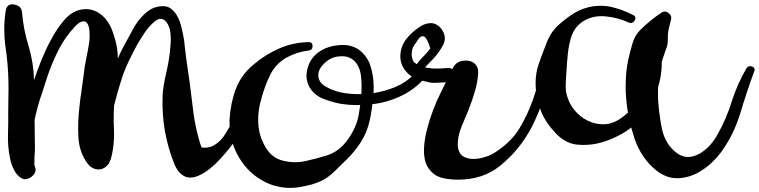

<svg xmlns="http://www.w3.org/2000/svg" viewBox="-71 -790 3589 908"><path d="M33.2 -730.5Q40 -649.4 64.5 -571.3Q87.9 -493.2 89.8 -411.1Q89.8 -383.8 89.8 -355.5Q90.8 -327.1 91.8 -299.8Q92.8 -253.9 92.8 -208Q92.8 -163.1 93.8 -117.2Q94.7 -96.7 93.8 -75.2Q91.8 -54.7 91.8 -34.2Q91.8 -2.9 93.8 -8.8Q95.7 -15.6 71.3 -31.2Q54.7 -23.4 38.1 -16.6Q20.5 -8.8 3.9 -1Q26.4 -70.3 31.2 -145.5Q36.1 -220.7 54.7 -292Q68.4 -345.7 85.9 -399.4Q103.5 -452.1 124 -503.9Q132.8 -523.4 143.6 -548.8Q154.3 -573.2 168.9 -599.6Q194.3 -649.4 230.5 -692.4Q265.6 -734.4 309.6 -744.1Q339.8 -750 363.3 -743.2Q386.7 -737.3 406.2 -721.7Q440.4 -695.3 459 -647.5Q477.5 -599.6 483.4 -555.7Q490.2 -499 483.4 -441.4Q477.5 -384.8 471.7 -328.1Q463.9 -256.8 467.8 -178.7Q471.7 -100.6 451.2 -31.2Q423.8 -42 396.5 -52.7Q370.1 -62.5 342.8 -73.2Q385.7 -147.5 405.3 -231.4Q425.8 -315.4 448.2 -398.4Q460.9 -443.4 476.6 -487.3Q492.2 -531.2 514.6 -572.3Q534.2 -607.4 556.6 -649.4Q578.1 -691.4 610.4 -721.7Q627 -738.3 647.5 -749Q668 -758.8 692.4 -760.7Q715.8 -762.7 733.4 -752Q750 -740.2 762.7 -721.7Q772.5 -706.1 779.3 -687.5Q786.1 -668 790 -647.5Q799.8 -608.4 802.7 -571.3Q806.6 -534.2 809.6 -513.7Q827.1 -399.4 840.8 -281.2Q853.5 -163.1 895.5 -54.7Q885.7 -66.4 877 -77.1Q868.2 -88.9 859.4 -99.6Q883.8 -89.8 905.3 -91.8Q925.8 -93.8 942.4 -103.5Q975.6 -123 998 -162.1Q1021.5 -201.2 1041 -237.3Q1070.3 -293 1094.7 -349.6Q1119.1 -406.2 1138.7 -464.8Q1144.5 -484.4 1165 -480.5Q1181.6 -476.6 1181.6 -462.9Q1181.6 -459 1179.7 -455.1Q1154.3 -361.3 1115.2 -264.6Q1076.2 -168 1015.6 -90.8Q998 -68.4 967.8 -35.2Q937.5 -2.9 903.3 21.5Q883.8 34.2 865.2 42Q846.7 49.8 828.1 49.8Q805.7 49.8 787.1 34.2Q767.6 19.5 752.9 -15.6Q722.7 -90.8 708 -174.8Q694.3 -259.8 698.2 -340.8Q700.2 -381.8 715.8 -448.2Q731.4 -515.6 735.4 -577.1Q738.3 -610.4 734.4 -638.7Q730.5 -666 716.8 -684.6Q693.4 -713.9 663.1 -690.4Q632.8 -667 603.5 -621.1Q580.1 -585 559.6 -544.9Q539.1 -503.9 525.4 -473.6Q518.6 -457 514.6 -446.3Q509.8 -434.6 508.8 -430.7Q480.5 -343.8 458 -248Q436.5 -152.3 450.2 -60.5Q456.1 -26.4 434.6 -5.9Q414.1 14.6 386.7 10.7Q376 9.8 364.3 2.9Q353.5 -2.9 343.8 -15.6Q304.7 -67.4 299.8 -139.6Q295.9 -211.9 304.7 -285.2Q308.6 -324.2 314.5 -361.3Q320.3 -399.4 324.2 -431.6Q328.1 -472.7 336.9 -513.7Q345.7 -553.7 351.6 -594.7Q354.5 -620.1 351.6 -649.4Q347.7 -679.7 333 -687.5Q324.2 -691.4 312.5 -686.5Q299.8 -681.6 283.2 -664.1Q235.4 -613.3 204.1 -550.8Q172.9 -488.3 151.4 -422.9Q141.6 -392.6 129.9 -356.4Q117.2 -320.3 106.4 -281.2Q86.9 -209 78.1 -134.8Q70.3 -60.5 93.8 -2.9Q105.5 24.4 78.1 45.9Q62.5 57.6 47.9 57.6Q37.1 57.6 27.3 50.8Q6.8 37.1 -4.9 12.7Q-17.6 -10.7 -23.4 -41Q-35.2 -95.7 -33.2 -158.2Q-31.2 -220.7 -32.2 -258.8Q-32.2 -295.9 -31.2 -334Q-30.3 -372.1 -31.2 -409.2Q-33.2 -493.2 -45.9 -574.2Q-50.8 -612.3 -50.8 -651.4Q-50.8 -695.3 -43.9 -739.3Q-39.1 -769.5 -12.7 -769.5Q-8.8 -769.5 -3.9 -768.6Q31.2 -762.7 33.2 -730.5Z M1387.7 -550.8Q1334 -544.9 1284.2 -517.6Q1235.4 -490.2 1209 -440.4Q1180.7 -384.8 1163.1 -316.4Q1144.5 -249 1152.3 -186.5Q1158.2 -137.7 1186.5 -90.8Q1215.8 -43 1266.6 -30.3Q1321.3 -16.6 1374 -28.3Q1427.7 -40 1479.5 -56.6Q1535.2 -75.2 1575.2 -131.8Q1615.2 -189.5 1625 -245.1Q1627 -260.7 1630.9 -282.2Q1633.8 -303.7 1636.7 -327.1Q1640.6 -370.1 1637.7 -415Q1635.7 -460 1616.2 -488.3Q1603.5 -507.8 1581.1 -517.6Q1559.6 -527.3 1525.4 -522.5Q1489.3 -517.6 1460.9 -488.3Q1431.6 -460 1434.6 -427.7Q1435.5 -415 1444.3 -402.3Q1453.1 -389.6 1470.7 -379.9Q1502.9 -361.3 1543 -352.5Q1584 -344.7 1627.9 -344.7Q1709 -344.7 1787.1 -374Q1865.2 -404.3 1905.3 -461.9Q1918.9 -481.4 1940.4 -469.7Q1954.1 -462.9 1954.1 -452.1Q1954.1 -446.3 1949.2 -438.5Q1926.8 -405.3 1896.5 -380.9Q1866.2 -356.4 1831.1 -338.9Q1764.6 -305.7 1687.5 -296.9Q1610.4 -288.1 1542 -298.8Q1502 -305.7 1457 -323.2Q1413.1 -340.8 1391.6 -379.9Q1370.1 -420.9 1383.8 -467.8Q1396.5 -513.7 1432.6 -541Q1476.6 -574.2 1542 -577.1Q1607.4 -580.1 1647.5 -536.1Q1666 -515.6 1676.8 -490.2Q1686.5 -463.9 1691.4 -435.5Q1700.2 -381.8 1693.4 -324.2Q1687.5 -266.6 1677.7 -221.7Q1665 -162.1 1631.8 -112.3Q1599.6 -63.5 1554.7 -22.5Q1531.2 0 1508.8 22.5Q1486.3 44.9 1458 60.5Q1431.6 74.2 1401.4 83Q1370.1 90.8 1340.8 95.7Q1319.3 98.6 1299.8 98.6Q1272.5 98.6 1247.1 92.8Q1202.1 84 1164.1 60.5Q1093.8 19.5 1051.8 -58.6Q1014.6 -128.9 1014.6 -209Q1014.6 -216.8 1014.6 -224.6Q1018.6 -299.8 1043.9 -368.2Q1069.3 -436.5 1128.9 -485.4Q1185.5 -533.2 1249 -560.5Q1312.5 -588.9 1387.7 -590.8Q1387.7 -590.8 1388.7 -590.8Q1407.2 -590.8 1407.2 -572.3Q1407.2 -552.7 1387.7 -550.8Z M1897.5 -483.4Q1912.1 -503.9 1929.7 -521.5Q1948.2 -540 1963.9 -560.5Q1951.2 -605.5 1936.5 -616.2Q1921.9 -626 1905.3 -601.6Q1900.4 -593.8 1895.5 -586.9Q1890.6 -580.1 1885.7 -573.2Q1876 -554.7 1876 -536.1Q1875 -516.6 1885.7 -497.1Q1907.2 -478.5 1934.6 -472.7Q1962.9 -465.8 1990.2 -465.8Q2001 -464.8 2036.1 -467.8Q2071.3 -470.7 2067.4 -458Q2078.1 -495.1 2115.2 -502Q2153.3 -508.8 2175.8 -487.3Q2183.6 -479.5 2187.5 -468.8Q2191.4 -458 2190.4 -444.3Q2187.5 -397.5 2173.8 -354.5Q2161.1 -310.5 2143.6 -267.6Q2133.8 -243.2 2119.1 -209Q2103.5 -174.8 2096.7 -140.6Q2093.8 -122.1 2093.8 -105.5Q2093.8 -87.9 2100.6 -73.2Q2106.4 -58.6 2119.1 -50.8Q2131.8 -43 2147.5 -40Q2176.8 -35.2 2210 -43.9Q2243.2 -52.7 2262.7 -64.5Q2300.8 -87.9 2333 -118.2Q2364.3 -147.5 2387.7 -186.5Q2425.8 -251 2449.2 -318.4Q2472.7 -386.7 2491.2 -458Q2496.1 -478.5 2515.6 -473.6Q2532.2 -468.8 2532.2 -455.1Q2532.2 -452.1 2532.2 -448.2Q2518.6 -385.7 2498 -320.3Q2476.6 -254.9 2446.3 -194.3Q2388.7 -82 2293.9 -5.9Q2212.9 59.6 2095.7 59.6Q2076.2 59.6 2056.6 57.6Q2008.8 53.7 1981.4 33.2Q1954.1 11.7 1942.4 -19.5Q1931.6 -52.7 1934.6 -95.7Q1937.5 -138.7 1950.2 -184.6Q1972.7 -270.5 2013.7 -352.5Q2053.7 -434.6 2073.2 -473.6Q2076.2 -455.1 2079.1 -435.5Q2082 -417 2085 -398.4Q2080.1 -404.3 2029.3 -400.4Q1978.5 -396.5 1963.9 -399.4Q1936.5 -405.3 1906.2 -414.1Q1876 -423.8 1855.5 -445.3Q1822.3 -479.5 1822.3 -522.5Q1822.3 -526.4 1822.3 -530.3Q1825.2 -578.1 1859.4 -616.2Q1878.9 -638.7 1908.2 -659.2Q1937.5 -680.7 1966.8 -680.7Q1981.4 -680.7 1996.1 -671.9Q2010.7 -664.1 2022.5 -643.6Q2042 -610.4 2024.4 -577.1Q2006.8 -543.9 1980.5 -514.6Q1965.8 -499 1952.1 -485.4Q1938.5 -471.7 1928.7 -460Q1918.9 -446.3 1903.3 -458Q1887.7 -469.7 1897.5 -483.4Z M2902.3 -683.6Q2853.5 -706.1 2798.8 -711.9Q2743.2 -718.8 2699.2 -696.3Q2675.8 -684.6 2657.2 -664.1Q2638.7 -642.6 2628.9 -610.4Q2618.2 -573.2 2614.3 -535.2Q2610.4 -497.1 2608.4 -459Q2605.5 -425.8 2604.5 -391.6Q2602.5 -356.4 2614.3 -325.2Q2630.9 -277.3 2670.9 -244.1Q2710 -210.9 2757.8 -204.1Q2783.2 -200.2 2809.6 -205.1Q2835 -210.9 2859.4 -226.6Q2936.5 -278.3 2970.7 -357.4Q3003.9 -436.5 3010.7 -525.4Q3012.7 -543 3032.2 -547.9Q3051.8 -552.7 3054.7 -532.2Q3058.6 -509.8 3058.6 -486.3Q3058.6 -471.7 3056.6 -457Q3053.7 -418.9 3042 -381.8Q3020.5 -311.5 2974.6 -251Q2929.7 -190.4 2870.1 -157.2Q2819.3 -128.9 2772.5 -116.2Q2732.4 -104.5 2685.5 -104.5Q2675.8 -104.5 2667 -105.5Q2608.4 -107.4 2559.6 -157.2Q2511.7 -207 2490.2 -257.8Q2467.8 -309.6 2462.9 -371.1Q2461.9 -384.8 2461.9 -397.5Q2461.9 -444.3 2476.6 -487.3Q2492.2 -532.2 2512.7 -584Q2532.2 -636.7 2568.4 -669.9Q2603.5 -702.1 2643.6 -727.5Q2683.6 -752 2731.4 -759.8Q2751 -762.7 2769.5 -762.7Q2799.8 -762.7 2829.1 -754.9Q2877.9 -742.2 2921.9 -719.7Q2940.4 -710.9 2930.7 -693.4Q2919.9 -675.8 2902.3 -683.6ZM3496.1 -453.1Q3460.9 -357.4 3429.7 -253.9Q3398.4 -150.4 3336.9 -67.4Q3318.4 -43 3294.9 -20.5Q3271.5 1 3245.1 17.6Q3196.3 48.8 3140.6 52.7Q3134.8 52.7 3129.9 52.7Q3079.1 52.7 3032.2 15.6Q2960.9 -42 2928.7 -137.7Q2897.5 -234.4 2890.6 -321.3Q2887.7 -351.6 2887.7 -382.8Q2887.7 -399.4 2888.7 -415Q2890.6 -462.9 2900.4 -508.8Q2908.2 -543.9 2919.9 -584Q2931.6 -624 2958 -649.4Q2980.5 -671.9 3005.9 -692.4Q3031.2 -712.9 3057.6 -730.5Q3065.4 -735.4 3073.2 -735.4Q3082 -735.4 3090.8 -728.5Q3107.4 -715.8 3102.5 -697.3Q3098.6 -679.7 3093.8 -663.1Q3088.9 -646.5 3087.9 -628.9Q3086.9 -614.3 3086.9 -596.7Q3086.9 -578.1 3081.1 -564.5Q3071.3 -538.1 3062.5 -510.7Q3054.7 -484.4 3049.8 -456.1Q3043 -421.9 3042 -391.6Q3040 -361.3 3041 -323.2Q3043.9 -265.6 3056.6 -194.3Q3068.4 -123 3113.3 -80.1Q3151.4 -43.9 3190.4 -47.9Q3229.5 -52.7 3261.7 -80.1Q3280.3 -94.7 3294.9 -113.3Q3310.5 -131.8 3321.3 -152.3Q3364.3 -227.5 3389.6 -310.5Q3416 -392.6 3459 -466.8Q3467.8 -481.4 3485.4 -475.6Q3498 -470.7 3498 -460Q3498 -457 3496.1 -453.1Z"/></svg>

Font: Digory Doodles
Style: Regular
Weight: 400
Designer: Holds Worth Design
Version: Version 1.0